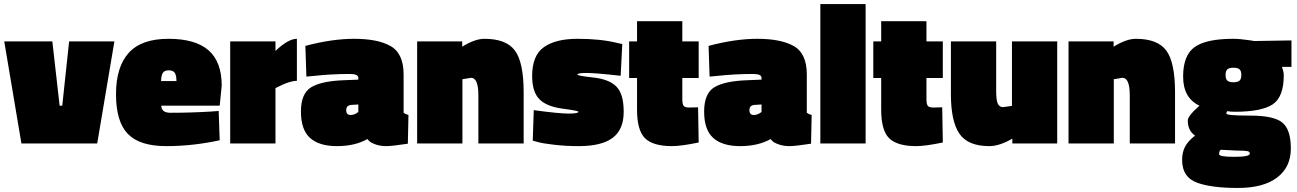

<svg xmlns="http://www.w3.org/2000/svg" viewBox="-20 -710 6419 950"><path d="M1 -505H239L275 -187H288L322 -505H546L461 0H86Z M778 -187Q779 -152 823 -152Q923 -152 1023 -158L1062 -161L1067 -16Q934 13 802.5 13Q671 13 612.5 -47.5Q554 -108 554 -243.5Q554 -379 617 -448.5Q680 -518 813.5 -518Q947 -518 1012 -461Q1077 -404 1077 -286L1067 -187ZM853 -309Q853 -338 844.5 -350Q836 -362 815 -362Q794 -362 786 -350Q778 -338 777 -309Z M1343 0H1119V-505H1343V-458Q1406 -518 1449 -518V-310Q1415 -310 1361 -283L1343 -274Z M1977 -342V-152Q1986 -145 2001 -141L1998 1Q1920 13 1891 13Q1862 13 1838 4.5Q1814 -4 1806 -13L1798 -22Q1736 13 1647.5 13Q1559 13 1514 -27.5Q1469 -68 1469 -158Q1469 -248 1520 -278.5Q1571 -309 1681 -313L1753 -316V-325Q1753 -344 1711 -344Q1620 -344 1529 -334L1496 -331L1491 -483Q1623 -518 1732 -518Q1846 -518 1909 -484Q1977 -448 1977 -342ZM1715 -141Q1734 -141 1753 -156V-193L1719 -191Q1693 -189 1693 -165Q1693 -141 1715 -141Z M2268 0H2044V-505H2267V-479Q2330 -518 2377 -518Q2485 -518 2528 -459.5Q2571 -401 2571 -253V0H2347V-238Q2347 -325 2311 -325L2268 -318Z M3051 -335Q2927 -349 2882 -349Q2837 -349 2837 -341Q2837 -335 2915.5 -326.5Q2994 -318 3030 -281.5Q3066 -245 3066 -157Q3066 -69 3011.5 -28Q2957 13 2844 13Q2781 13 2724 6.5Q2667 0 2642 -7L2616 -14L2621 -165Q2745 -148 2793.5 -148Q2842 -148 2842 -157Q2842 -162 2763 -172.5Q2684 -183 2648.5 -219.5Q2613 -256 2613 -334Q2613 -436 2671.5 -477Q2730 -518 2837 -518Q2951 -518 3032 -498L3059 -492Z M3356 -324V-220Q3356 -195 3362.5 -186.5Q3369 -178 3389 -178L3434 -179L3437 -5Q3351 13 3305 13Q3212 13 3172 -25.5Q3132 -64 3132 -168V-324H3093V-505H3132V-605H3356V-505H3437V-324Z M3972 -342V-152Q3981 -145 3996 -141L3993 1Q3915 13 3886 13Q3857 13 3833 4.5Q3809 -4 3801 -13L3793 -22Q3731 13 3642.5 13Q3554 13 3509 -27.5Q3464 -68 3464 -158Q3464 -248 3515 -278.5Q3566 -309 3676 -313L3748 -316V-325Q3748 -344 3706 -344Q3615 -344 3524 -334L3491 -331L3486 -483Q3618 -518 3727 -518Q3841 -518 3904 -484Q3972 -448 3972 -342ZM3710 -141Q3729 -141 3748 -156V-193L3714 -191Q3688 -189 3688 -165Q3688 -141 3710 -141Z M4039 0V-690H4263V0Z M4564 -324V-220Q4564 -195 4570.5 -186.5Q4577 -178 4597 -178L4642 -179L4645 -5Q4559 13 4513 13Q4420 13 4380 -25.5Q4340 -64 4340 -168V-324H4301V-505H4340V-605H4564V-505H4645V-324Z M4987 -505H5211V0H4989V-24Q4925 13 4875 13Q4769 13 4727 -48.5Q4685 -110 4685 -244V-505H4909V-259Q4909 -214 4917 -197Q4925 -180 4943 -180L4987 -186Z M5491 0H5267V-505H5490V-479Q5553 -518 5600 -518Q5708 -518 5751 -459.5Q5794 -401 5794 -253V0H5570V-238Q5570 -325 5534 -325L5491 -318Z M5909 196Q5829 170 5829 81Q5829 45 5843 17Q5857 -11 5893 -39Q5857 -64 5857 -114Q5857 -125 5871.5 -143.5Q5886 -162 5901 -174L5915 -187Q5834 -225 5834 -331Q5834 -437 5891.5 -477.5Q5949 -518 6082 -518Q6115 -518 6169 -510L6185 -507L6370 -510V-379H6323Q6332 -354 6332 -338Q6332 -230 6277 -193.5Q6222 -157 6090 -157Q6070 -157 6052 -160Q6048 -154 6048 -148Q6048 -138 6166 -138Q6284 -138 6325.5 -103Q6367 -68 6367 24.5Q6367 117 6299 168.5Q6231 220 6105 220Q5979 220 5909 196ZM6012 53Q6012 66 6088 66Q6164 66 6164 50Q6164 40 6151 37.5Q6138 35 6098 35L6021 31Q6012 36 6012 53ZM6053 -311Q6062 -303 6083 -303Q6104 -303 6113 -311Q6122 -319 6122 -339Q6122 -359 6113 -367Q6104 -375 6083 -375Q6062 -375 6053 -367Q6044 -359 6044 -339Q6044 -319 6053 -311Z"/></svg>

Font: Titillium Web
Style: Black
Weight: 900
Version: Version 1.001;PS 35.000;hotconv 1.0.70;makeotf.lib2.5.55311